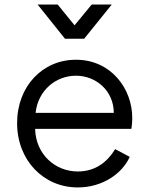

<svg xmlns="http://www.w3.org/2000/svg" viewBox="-20 -810 655 842"><path d="M321 12C430 12 516 -49 549 -122L485 -156C451 -100 399 -58 321 -58C225 -58 137 -130 134 -245H556C559 -262 560 -280 560 -293C560 -421 467 -548 313 -548C166 -548 55 -431 55 -270C55 -107 171 12 321 12ZM136 -315C147 -415 226 -478 313 -478C403 -478 479 -410 479 -315ZM145 -790 265 -640H349L470 -790H382L307 -699L233 -790Z"/></svg>

Font: Mluvka
Style: Regular
Weight: 400
Designer: Modified by Jiří Krblich, Original typeface by Gumpita Rahayu
Foundry: Gumpita Rahayu & Jiří Krblich
Version: Version 2.000;Glyphs 3.1.1 (3134)